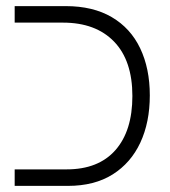

<svg xmlns="http://www.w3.org/2000/svg" viewBox="-20 -608 555 628"><path d="M28 0V-54H198Q302 -54 357.5 -117Q413 -180 413 -294Q413 -410 353 -472Q293 -534 186 -534H28V-588H195Q284 -588 345.5 -552Q407 -516 438.5 -450Q470 -384 470 -296Q470 -208 439 -141.5Q408 -75 348.5 -37.5Q289 0 202 0Z"/></svg>

Font: Noto Sans Hebrew ExtraCondensed Light
Style: Regular
Weight: 300
Width: 2
Designer: Monotype Design Team
Foundry: Monotype Imaging Inc.
Version: Version 2.004; ttfautohint (v1.8.4.7-5d5b)